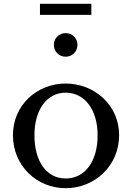

<svg xmlns="http://www.w3.org/2000/svg" viewBox="-20 -979 694 1009"><path d="M325 -540C175 -540 48 -427 48 -269C48 -106 175 10 325 10C477 10 606 -107 606 -269C606 -426 477 -540 325 -540ZM325 -492C426 -492 493 -401 493 -268C493 -131 427 -41 325 -41C225 -41 161 -130 161 -268C161 -402 226 -492 325 -492ZM263 -743C263 -708 290 -681 325 -681C360 -681 387 -708 387 -743C387 -778 360 -805 325 -805C290 -805 263 -778 263 -743ZM460 -901V-959H190V-901Z"/></svg>

Font: Libre Baskerville
Style: Regular
Weight: 400
Designer: Pablo Impallari, Rodrigo Fuenzalida
Foundry: Pablo Impallari, Rodrigo Fuenzalida
Version: Version 1.051;Glyphs 3.2.3 (3260)